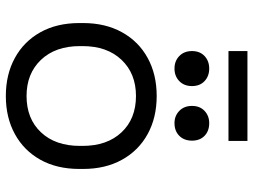

<svg xmlns="http://www.w3.org/2000/svg" viewBox="-125 -729 868 658"><g transform="rotate(90 309.0 -400.0)"><path d="M309 14Q235 14 178.5 -17Q122 -48 90.5 -104.5Q59 -161 59 -238V-251Q59 -327 90.5 -384Q122 -441 178.5 -472Q235 -503 309 -503Q383 -503 439.5 -472Q496 -441 527.5 -384Q559 -327 559 -251V-238Q559 -161 527.5 -104.5Q496 -48 439.5 -17Q383 14 309 14ZM309 -57Q387 -57 433.5 -106.5Q480 -156 480 -240V-249Q480 -333 433.5 -382.5Q387 -432 309 -432Q232 -432 185 -382.5Q138 -333 138 -249V-240Q138 -156 185 -106.5Q232 -57 309 -57ZM402 -564Q377 -564 360 -580.5Q343 -597 343 -624Q343 -651 360 -667Q377 -683 402 -683Q429 -683 445.5 -667Q462 -651 462 -624Q462 -597 445.5 -580.5Q429 -564 402 -564ZM215 -564Q189 -564 172 -580.5Q155 -597 155 -624Q155 -651 172 -667Q189 -683 215 -683Q241 -683 258 -667Q275 -651 275 -624Q275 -597 258 -580.5Q241 -564 215 -564ZM155 -749V-814H463V-749Z"/></g></svg>

Font: Space Grotesk Light
Style: Regular
Weight: 400
Version: Version 2.000